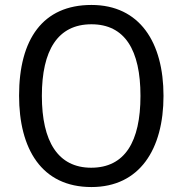

<svg xmlns="http://www.w3.org/2000/svg" viewBox="-20 -745 736 775"><path d="M640 -358C640 -574 544 -725 349 -725C153 -725 57 -587 57 -359C57 -145 147 10 349 10C544 10 640 -143 640 -358ZM149 -358C149 -542 213 -647 349 -647C484 -647 547 -543 547 -358C547 -173 484 -68 348 -68C214 -68 149 -174 149 -358Z"/></svg>

Font: Noto Sans Arabic SemCond
Style: Regular
Weight: 400
Width: 4
Designer: Monotype Design Team, Nadine Chahine, Nizar Qandah and Khaled Hosny
Foundry: Monotype Imaging Inc.
Version: Version 2.012